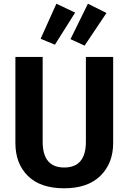

<svg xmlns="http://www.w3.org/2000/svg" viewBox="-20 -999 694 1035"><path d="M590 -692V-228Q590 -119 521.5 -51.5Q453 16 326 16Q198 16 130.5 -50.5Q63 -117 63 -228V-692H210V-235Q210 -96 326 -96Q443 -96 443 -235V-692ZM554 -929 436 -753 360 -788 454 -979ZM385 -931 276 -758 199 -790 284 -979Z"/></svg>

Font: FiraSans
Style: Regular
Weight: 600
Designer: Carrois Corporate & Edenspiekermann AG
Foundry: Carrois Corporate GbR & Edenspiekermann AG
Version: Version 3.106;PS 003.106;hotconv 1.0.70;makeotf.lib2.5.58329